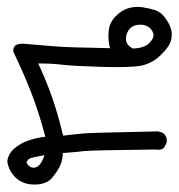

<svg xmlns="http://www.w3.org/2000/svg" viewBox="-2 -324 503 540"><g transform="rotate(90 250.0 -54.5)"><path d="M434 177Q412 174 397.5 156.5Q383 139 375.5 117Q368 95 365 70Q297 88 241.5 109.5Q186 131 126 160Q100 163 104 126Q108 78 111 41.5Q114 5 116 -112Q95 -106 69.5 -108Q44 -110 26 -128Q8 -146 3 -165.5Q-2 -185 1 -204Q4 -223 9 -238.5Q14 -254 28 -265Q42 -276 57.5 -282Q73 -288 92 -284Q111 -280 135.5 -254.5Q160 -229 165.5 -197.5Q171 -166 168.5 -85.5Q166 -5 162.5 23Q159 51 159 90Q213 65 260 49Q307 33 362 20Q357 -22 355.5 -40.5Q354 -59 350 -245Q351 -255 356 -263Q367 -274 382 -271L396 -264Q404 -255 401 -240Q403 -58 405.5 -38.5Q408 -19 411 21Q430 21 445.5 28Q461 35 480 50.5Q499 66 499.5 99Q500 132 481 152.5Q462 173 434 177ZM438 123Q449 117 451.5 108Q454 99 447.5 90Q441 81 417 72Q422 101 425 110.5Q428 120 438 123ZM117 -176Q116 -208 101.5 -222.5Q87 -237 74.5 -233.5Q62 -230 55 -218Q48 -206 50.5 -189Q53 -172 66.5 -163.5Q80 -155 94 -157Q108 -159 117 -176Z"/></g></svg>

Font: NaniFont Regular
Style: Regular
Weight: 400
Designer: Nanigashitei
Version: Version 1.036